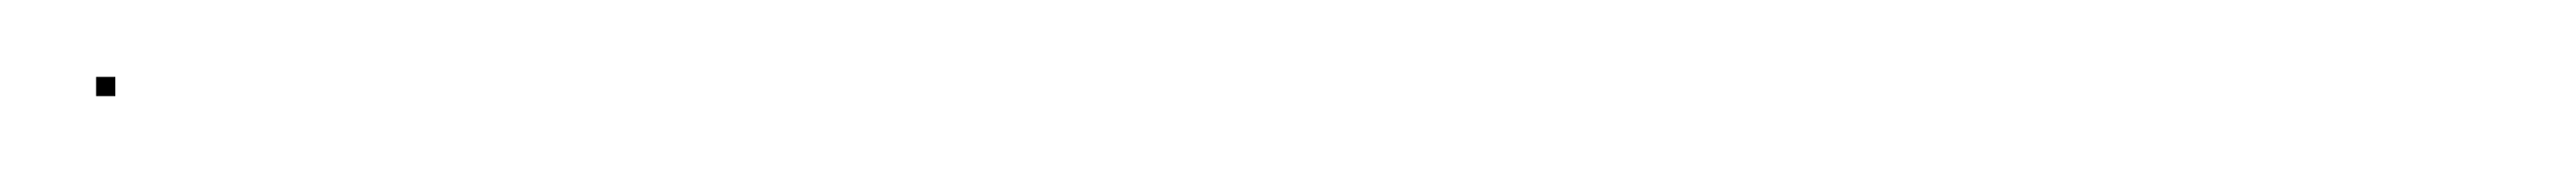

<svg xmlns="http://www.w3.org/2000/svg" viewBox="-20 -16 670 45"><path d="M5 9V4H10V9Z"/></svg>

Font: FRB American Cursive Just Beginnings
Style: Italic
Weight: 400
Italic angle: -25°
Version: Version 2.0;Modular Font Editor K font №1